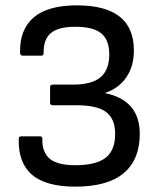

<svg xmlns="http://www.w3.org/2000/svg" viewBox="-20 -686 592 717"><path d="M261 11Q152 11 100 -33Q48 -77 50 -166Q50 -173 53 -175Q56 -177 60 -177H129Q138 -177 138 -168Q137 -117 166 -93Q195 -69 261 -69Q338 -69 374 -96.5Q410 -124 410 -186Q410 -242 376.5 -267.5Q343 -293 266 -293H177Q167 -293 167 -302V-360Q167 -370 177 -370H252Q323 -370 355.5 -397.5Q388 -425 388 -483Q388 -537 358 -561.5Q328 -586 261 -586Q198 -586 170 -562.5Q142 -539 143 -489Q143 -478 134 -478H65Q60 -478 57.5 -481Q55 -484 55 -490Q53 -576 106 -621Q159 -666 267 -666Q480 -666 480 -498Q480 -438 451.5 -397Q423 -356 373 -339V-338Q437 -325 469.5 -287Q502 -249 502 -186Q502 -90 442 -39.5Q382 11 261 11Z"/></svg>

Font: Sofia Sans Semi Condensed Medium
Style: Regular
Weight: 500
Designer: Botio Nikoltchev, Ani Petrova
Foundry: lettersoup
Version: Version 4.100